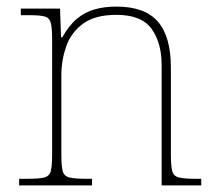

<svg xmlns="http://www.w3.org/2000/svg" viewBox="-20 -562 657 582"><path d="M38 0V-20H61Q98 -20 114 -24Q130 -28 134 -43.5Q138 -59 138 -94V-442Q138 -477 134 -492.5Q130 -508 115.5 -512Q101 -516 71 -516H43V-536H162L165 -449H169Q189 -485 213 -505Q237 -525 266.5 -533.5Q296 -542 333 -542Q419 -542 458.5 -496.5Q498 -451 498 -357V-94Q498 -59 502 -43.5Q506 -28 522.5 -24Q539 -20 575 -20H590V0H470V-365Q470 -432 439.5 -474.5Q409 -517 333 -517Q268 -517 231.5 -490Q195 -463 180.5 -421Q166 -379 166 -334V-94Q166 -59 170 -43.5Q174 -28 190.5 -24Q207 -20 243 -20H259V0Z"/></svg>

Font: Noto Serif Armenian Thin
Style: Regular
Weight: 250
Version: Version 2.007